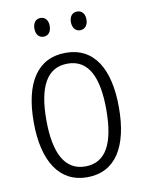

<svg xmlns="http://www.w3.org/2000/svg" viewBox="-82 -770 638 839"><g transform="rotate(-10 237.0 -350.5)"><path d="M122 -670C122 -644 135 -628 156 -628C176 -628 190 -643 190 -670C190 -696 176 -711 156 -711C135 -711 122 -695 122 -670ZM284 -670C284 -644 298 -628 318 -628C339 -628 353 -644 353 -670C353 -696 339 -711 318 -711C298 -711 284 -696 284 -670ZM426 -267C426 -439 363 -542 238 -542C113 -542 48 -443 48 -267C48 -93 115 10 237 10C363 10 426 -93 426 -267ZM104 -267C104 -413 145 -494 238 -494C332 -494 370 -408 370 -267C370 -118 329 -38 237 -38C146 -38 104 -121 104 -267Z"/></g></svg>

Font: Noto Sans Malayalam Condensed Light
Style: Regular
Weight: 300
Width: 3
Designer: Jelle Bosma - Monotype Design Team
Foundry: Monotype Imaging Inc.
Version: Version 2.104